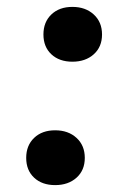

<svg xmlns="http://www.w3.org/2000/svg" viewBox="-20 -529 381 557"><path d="M79 -13.5Q56 -35 56 -71Q56 -107 79 -129Q102 -151 140 -151Q178 -151 202 -129Q226 -107 226 -71Q226 -35 202 -13.5Q178 8 140 8Q102 8 79 -13.5ZM129 -371.5Q106 -393 106 -429Q106 -465 129 -487Q152 -509 190 -509Q228 -509 252 -487Q276 -465 276 -429Q276 -393 252 -371.5Q228 -350 190 -350Q152 -350 129 -371.5Z"/></svg>

Font: PTSerif
Style: Bold Italic
Weight: 700
Italic angle: -12°
Designer: A.Korolkova, O.Umpeleva, V.Yefimov
Foundry: ParaType Ltd
Version: Version 1.000W OFL; ttfautohint (v1.2) -l 8 -r 50 -G 200 -x 